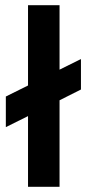

<svg xmlns="http://www.w3.org/2000/svg" viewBox="-20 -720 334 740"><path d="M2.5 -348 88 -390.5V-700H209.5V-451.5L292 -492.5V-375L209.5 -333.5V0H88V-272.5L2.5 -230Z"/></svg>

Font: Overused Grotesk SemiBold
Style: Regular
Weight: 610
Version: Version 0.004